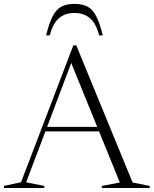

<svg xmlns="http://www.w3.org/2000/svg" viewBox="-28 -942 770 962"><path d="M187 -283.5V-306.5H505V-283.5ZM636.5 -27.5 722 -10.5V0H482V-10.5L572.5 -27.5L323 -641H334.5L103 -28.5L194 -10.5V0H-8V-10.5L77.5 -29L339.5 -715H354ZM345 -877Q297.5 -877 267 -850.5Q236.5 -824 221 -764.5H203Q218.5 -828 236.5 -862Q254.5 -896 280.2 -909.2Q306 -922.5 345 -922.5Q384 -922.5 409.8 -909.2Q435.5 -896 453.5 -862Q471.5 -828 487 -764.5H469Q453.5 -824 423 -850.5Q392.5 -877 345 -877Z"/></svg>

Font: Newsreader 60pt Light
Style: Regular
Weight: 300
Designer: Hugues Gentile
Foundry: Production Type
Version: Version 1.003